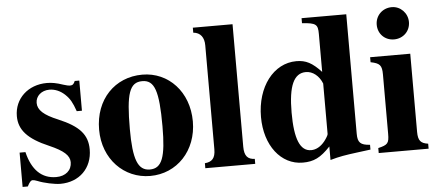

<svg xmlns="http://www.w3.org/2000/svg" viewBox="-49 -799 2098 920"><g transform="rotate(-5 1000.5 -338.5)"><path d="M340 -326V-471H318C312 -456 306 -451 293 -451C287 -451 278 -453 262 -458C230 -469 207 -473 184 -473C93 -473 27 -411 27 -327C27 -261 68 -215 169 -172C238 -142 265 -117 265 -85C265 -46 235 -20 190 -20C120 -20 74 -65 53 -152H25V13H50C61 -8 67 -15 76 -15C81 -15 89 -13 99 -9C128 3 179 14 207 14C298 14 361 -48 361 -138C361 -209 323 -252 223 -294C155 -322 127 -348 127 -382C127 -415 155 -440 193 -440C220 -440 246 -429 268 -408C289 -388 300 -369 315 -326Z M865 -229C865 -371 769 -473 643 -473C511 -473 414 -374 414 -228C414 -86 514 14 639 14C768 14 865 -88 865 -229ZM718 -218C718 -69 698 -17 640 -17C582 -17 561 -73 561 -218C561 -389 579 -442 640 -442C699 -442 718 -389 718 -218Z M1145 0V-24C1112 -25 1095 -41 1095 -87V-676H904V-652C939 -649 956 -624 956 -587V-87C956 -43 939 -27 905 -24V0Z M1701 -20V-43C1655 -46 1642 -59 1642 -101V-676H1427V-652C1494 -647 1503 -640 1503 -594V-411C1460 -457 1430 -473 1384 -473C1274 -473 1192 -366 1192 -221C1192 -84 1268 14 1373 14C1426 14 1459 -2 1506 -52V13C1552 0 1577 -4 1639 -12ZM1503 -112C1503 -107 1494 -92 1484 -79C1464 -54 1441 -42 1418 -42C1365 -42 1340 -102 1340 -229C1340 -358 1367 -417 1425 -417C1458 -417 1488 -393 1503 -355Z M1938 -613C1938 -656 1904 -691 1862 -691C1817 -691 1783 -657 1783 -613C1783 -569 1816 -536 1860 -536C1904 -536 1938 -569 1938 -613ZM1979 0V-24C1944 -29 1931 -42 1931 -85V-461H1738V-437C1782 -428 1792 -418 1792 -373V-88C1792 -42 1785 -35 1739 -24V0Z"/></g></svg>

Font: STIXGeneral
Style: Bold
Weight: 700
Designer: MicroPress Inc., with final additions and corrections provided by Coen Hoffman, Elsevier (retired)
Version: Version 1.1.0